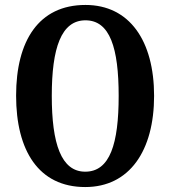

<svg xmlns="http://www.w3.org/2000/svg" viewBox="-20 -745 687 775"><path d="M324 10C503 10 602 -137 602 -358C602 -580 503 -725 325 -725C136 -725 45 -580 45 -359C45 -137 136 10 324 10ZM324 -52C227 -52 189 -165 189 -358C189 -551 227 -663 325 -663C424 -663 459 -551 459 -358C459 -165 424 -52 324 -52Z"/></svg>

Font: Noto Serif Georgian ExtraCondensed Bold
Style: Regular
Weight: 700
Width: 2
Designer: Monotype Design Team, Akaki Razmadze
Foundry: Google LLC
Version: Version 2.003